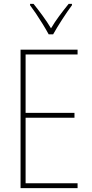

<svg xmlns="http://www.w3.org/2000/svg" viewBox="-20 -970 472 990"><path d="M380 0H86V-714H380V-689H112V-388H364V-363H112V-25H380ZM231 -793Q218 -817 200.5 -845.5Q183 -874 165.5 -900Q148 -926 135 -943V-950H153Q174 -924 199 -890Q224 -856 243 -824Q262 -856 285 -887Q308 -918 334 -950H351V-943Q328 -912 300.5 -869.5Q273 -827 254 -793Z"/></svg>

Font: Noto Sans Gurmukhi UI Condensed Thin
Style: Regular
Weight: 100
Width: 3
Designer: Jelle Bosma - Monotype Design Team
Foundry: Monotype Imaging Inc.
Version: Version 2.004; ttfautohint (v1.8.4.7-5d5b)